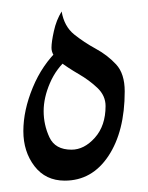

<svg xmlns="http://www.w3.org/2000/svg" viewBox="-20 -306 256 333"><path d="M98.6 -205.1Q77.6 -187.5 66.7 -162.1Q55.7 -136.7 55.7 -113.3Q55.7 -89.4 65.7 -67.9Q75.7 -46.4 104 -46.4Q126 -46.4 144.5 -67.1Q163.1 -87.9 163.1 -122.1Q163.1 -140.1 148.9 -153.6Q134.8 -167 116.2 -177.7Q97.7 -188.5 83.5 -199.2Q69.3 -210 69.3 -223.1Q69.3 -233.4 73.5 -252.2Q77.6 -271 86.9 -286.1Q91.3 -260.3 108.6 -246.3Q126 -232.4 146.2 -221.4Q166.5 -210.4 181.4 -194.3Q196.3 -178.2 196.3 -147.5Q196.3 -78.1 168 -35.4Q139.6 7.3 92.3 7.3Q59.1 7.3 39.8 -17.8Q20.5 -43 20.5 -78.6Q20.5 -114.7 36.9 -154.3Q53.2 -193.8 82.5 -221.2Z"/></svg>

Font: Lateef ExtraLight
Style: Regular
Weight: 200
Designer: SIL International
Foundry: SIL International
Version: Version 4.200